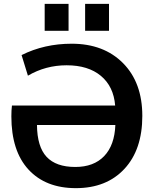

<svg xmlns="http://www.w3.org/2000/svg" viewBox="-20 -967 793 997"><path d="M422 -807V-947H546V-807ZM212 -807V-947H336V-807ZM326 -628Q217 -628 125 -574L92 -681Q210 -740 352 -740Q519 -740 619 -639Q719 -538 719 -365Q719 -190 626 -90Q533 10 374 10Q217 10 128 -86.5Q39 -183 39 -363Q39 -394 42 -419H578Q570 -518 504 -573Q438 -628 326 -628ZM579 -318H172Q173 -205 222 -152.5Q271 -100 371 -100Q467 -100 521 -156.5Q575 -213 579 -318Z"/></svg>

Font: Mplus 1p Bold
Style: Bold
Weight: 700
Version: Version 1.061